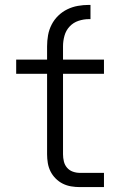

<svg xmlns="http://www.w3.org/2000/svg" viewBox="-20 -763 490 783"><path d="M306 0Q288 0 270 -3Q252 -6 236 -14Q220 -22 207 -35Q194 -48 186 -64Q178 -80 175 -98Q172 -116 172 -134V-462H46V-520H172V-574Q172 -597 176 -619.5Q180 -642 190.5 -662.5Q201 -683 217.5 -699Q234 -715 254.5 -725Q275 -735 297.5 -739Q320 -743 343 -743H349V-685H343Q321 -685 300 -678Q279 -671 264 -655Q249 -639 243 -617.5Q237 -596 237 -574V-520H404V-462H237V-134Q237 -119 240.5 -104.5Q244 -90 253.5 -79Q263 -68 277 -63Q291 -58 306 -58H404V0Z"/></svg>

Font: Iosevka Aile Light
Style: Regular
Weight: 300
Designer: Belleve Invis
Foundry: Belleve Invis
Version: Version 27.3.5; ttfautohint (v1.8.4)